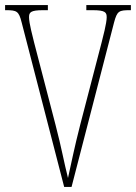

<svg xmlns="http://www.w3.org/2000/svg" viewBox="-20 -734 534 754"><path d="M65 -646 232 0H261L428 -646C440 -691 447 -694 491 -694H494V-714H319V-694H344C394 -694 399 -685 399 -666C399 -643 384 -587 379 -567L295 -244C271 -150 262 -102 247 -35C231 -98 222 -152 198 -244L114 -567C109 -588 94 -643 94 -666C94 -685 99 -694 149 -694H168V-714H0V-694H4C46 -694 54 -690 65 -646Z"/></svg>

Font: Noto Serif Bengali ExtraCondensed Thin
Style: Regular
Weight: 100
Width: 2
Designer: Juan Bruce, Universal Thirst, Indian Type Foundry and the Monotype Design Team.
Foundry: Monotype Imaging Inc.
Version: Version 2.003